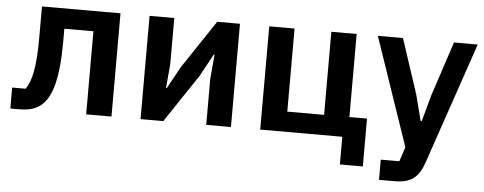

<svg xmlns="http://www.w3.org/2000/svg" viewBox="-49 -644 2437 967"><g transform="rotate(5 1170.0 -161.0)"><path d="M13 4H54C110 4 147 -7 177 -37C220 -80 249 -168 249 -356V-420H396V0H524V-522H127V-362C127 -210 109 -141 81 -102H13Z M671 0H786L949 -244L1010 -356H1014L1003 -233V0H1128V-522H1013L850 -278L789 -167H785L796 -289V-522H671Z M1691 140H1807V-102H1718V-522H1590V-102H1404V-522H1276V0H1691Z M2119 -246 2083 -114H2077L2043 -246L1952 -522H1825L2012 25L1988 98H1894V200H1971C2057 200 2094 168 2120 93L2330 -522H2210Z"/></g></svg>

Font: Braiins Sans SemiBold
Style: Regular
Weight: 600
Designer: Mike Abbink, Paul van der Laan, Pieter van Rosmalen, Jiri Chlebus, Lubos Buracinsky
Foundry: Bold Monday, Sudetype
Version: Version 1.000;hotconv 1.0.109;makeotfexe 2.5.65596